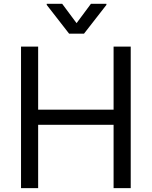

<svg xmlns="http://www.w3.org/2000/svg" viewBox="-20 -967 780 987"><path d="M88.1 -727.3H176.1V-403.4H563.9V-727.3H652V0H563.9V-325.3H176.1V0H88.1ZM299.7 -947.4 373.6 -848 447.4 -947.4H527V-941.8L411.9 -794H335.2L220.2 -941.8V-947.4Z"/></svg>

Font: Inter P
Style: Regular
Weight: 400
Designer: Rasmus Andersson
Foundry: rsms
Version: Version 3.018;git-588b23468